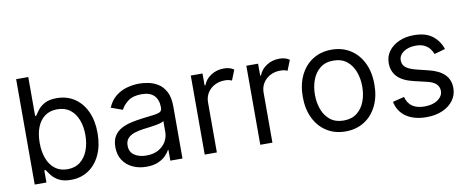

<svg xmlns="http://www.w3.org/2000/svg" viewBox="-64 -1010 3182 1305"><g transform="rotate(-10 1527.0 -357.0)"><path d="M88.1 0V-727.3H171.9V-458.8H179Q188.2 -473 204.7 -495.2Q221.2 -517.4 252.3 -535Q283.4 -552.6 336.6 -552.6Q405.5 -552.6 458.1 -518.1Q510.7 -483.7 540.1 -420.5Q569.6 -357.2 569.6 -271.3Q569.6 -184.7 540.1 -121.3Q510.7 -57.9 458.5 -23.3Q406.2 11.4 338.1 11.4Q285.5 11.4 253.9 -6.2Q222.3 -23.8 205.3 -46.3Q188.2 -68.9 179 -83.8H169V0ZM170.5 -272.7Q170.5 -210.9 188.6 -163.9Q206.7 -116.8 241.5 -90.4Q276.3 -63.9 326.7 -63.9Q379.3 -63.9 414.6 -91.8Q449.9 -119.7 467.9 -167.1Q485.8 -214.5 485.8 -272.7Q485.8 -330.3 468.2 -376.6Q450.6 -422.9 415.3 -450.1Q380 -477.3 326.7 -477.3Q275.6 -477.3 240.8 -451.5Q206 -425.8 188.2 -379.8Q170.5 -333.8 170.5 -272.7Z M858 12.8Q806.1 12.8 763.8 -6.9Q721.6 -26.6 696.7 -64.1Q671.9 -101.6 671.9 -154.8Q671.9 -201.7 690.3 -231Q708.8 -260.3 739.7 -277Q770.6 -293.7 808.1 -302Q845.5 -310.4 883.5 -315.3Q933.2 -321.7 964.3 -325.1Q995.4 -328.5 1009.8 -336.6Q1024.1 -344.8 1024.1 -365.1V-367.9Q1024.1 -420.5 995.6 -449.6Q967 -478.7 909.1 -478.7Q849.1 -478.7 815 -452.4Q780.9 -426.1 767 -396.3L687.5 -424.7Q708.8 -474.4 744.5 -502.3Q780.2 -530.2 822.6 -541.4Q865.1 -552.6 906.2 -552.6Q932.5 -552.6 966.8 -546.3Q1001.1 -540.1 1033.2 -521Q1065.3 -501.8 1086.6 -463.1Q1108 -424.4 1108 -359.4V0H1024.1V-73.9H1019.9Q1011.4 -56.1 991.5 -35.9Q971.6 -15.6 938.6 -1.4Q905.5 12.8 858 12.8ZM870.7 -62.5Q920.5 -62.5 954.7 -82Q989 -101.6 1006.6 -132.5Q1024.1 -163.4 1024.1 -197.4V-274.1Q1018.8 -267.8 1000.9 -262.6Q983 -257.5 959.7 -253.7Q936.4 -250 914.6 -247.3Q892.8 -244.7 879.3 -242.9Q846.6 -238.6 818.4 -229.2Q790.1 -219.8 772.9 -201.2Q755.7 -182.5 755.7 -150.6Q755.7 -106.9 788.2 -84.7Q820.7 -62.5 870.7 -62.5Z M1261.4 0V-545.5H1342.3V-463.1H1348Q1362.6 -503.6 1401.6 -528.8Q1440.7 -554 1490.1 -554Q1512.8 -554 1529.8 -548.7Q1546.9 -543.3 1559.7 -534.1L1531.2 -463.1Q1522.4 -467.7 1510.5 -470.3Q1498.6 -473 1483 -473Q1443.2 -473 1412.1 -456.3Q1381 -439.6 1363.1 -410.9Q1345.2 -382.1 1345.2 -345.2V0Z M1644.9 0V-545.5H1725.9V-463.1H1731.5Q1746.1 -503.6 1785.2 -528.8Q1824.2 -554 1873.6 -554Q1896.3 -554 1913.4 -548.7Q1930.4 -543.3 1943.2 -534.1L1914.8 -463.1Q1905.9 -467.7 1894 -470.3Q1882.1 -473 1866.5 -473Q1826.7 -473 1795.6 -456.3Q1764.6 -439.6 1746.6 -410.9Q1728.7 -382.1 1728.7 -345.2V0Z M2233 11.4Q2159.1 11.4 2103.5 -23.8Q2047.9 -58.9 2016.9 -122.2Q1985.8 -185.4 1985.8 -269.9Q1985.8 -355.1 2016.9 -418.7Q2047.9 -482.2 2103.5 -517.4Q2159.1 -552.6 2233 -552.6Q2306.8 -552.6 2362.4 -517.4Q2418 -482.2 2449 -418.7Q2480.1 -355.1 2480.1 -269.9Q2480.1 -185.4 2449 -122.2Q2418 -58.9 2362.4 -23.8Q2306.8 11.4 2233 11.4ZM2233 -63.9Q2289.1 -63.9 2325.3 -92.7Q2361.5 -121.4 2378.9 -168.3Q2396.3 -215.2 2396.3 -269.9Q2396.3 -324.6 2378.9 -371.8Q2361.5 -419 2325.3 -448.2Q2289.1 -477.3 2233 -477.3Q2176.8 -477.3 2140.6 -448.2Q2104.4 -419 2087 -371.8Q2069.6 -324.6 2069.6 -269.9Q2069.6 -215.2 2087 -168.3Q2104.4 -121.4 2140.6 -92.7Q2176.8 -63.9 2233 -63.9Z M2994.3 -423.3 2919 -402Q2911.9 -420.8 2898.3 -438.7Q2884.6 -456.7 2861.2 -468.4Q2837.7 -480.1 2801.1 -480.1Q2751.1 -480.1 2717.9 -457.2Q2684.7 -434.3 2684.7 -399.1Q2684.7 -367.9 2707.4 -349.8Q2730.1 -331.7 2778.4 -319.6L2859.4 -299.7Q2932.5 -282 2968.4 -245.6Q3004.3 -209.2 3004.3 -152Q3004.3 -105.1 2977.5 -68.2Q2950.6 -31.2 2902.7 -9.9Q2854.8 11.4 2791.2 11.4Q2707.7 11.4 2653.1 -24.9Q2598.4 -61.1 2583.8 -130.7L2663.4 -150.6Q2674.7 -106.5 2706.5 -84.5Q2738.3 -62.5 2789.8 -62.5Q2848.4 -62.5 2883 -87.5Q2917.6 -112.6 2917.6 -147.7Q2917.6 -176.1 2897.7 -195.5Q2877.8 -214.8 2836.6 -224.4L2745.7 -245.7Q2670.8 -263.5 2635.8 -301Q2600.9 -338.4 2600.9 -394.9Q2600.9 -441.1 2627 -476.6Q2653.1 -512.1 2698.3 -532.3Q2743.6 -552.6 2801.1 -552.6Q2882.1 -552.6 2928.4 -517Q2974.8 -481.5 2994.3 -423.3Z"/></g></svg>

Font: InterMG
Style: Regular
Weight: 400
Designer: Rasmus Andersson
Foundry: rsms
Version: Version 3.019;December 26, 2023;FontCreator 15.0.0.2955 64-b